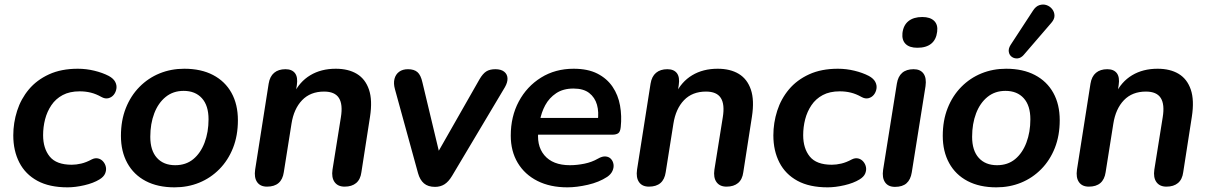

<svg xmlns="http://www.w3.org/2000/svg" viewBox="-20 -794 5190 824"><path d="M270 10Q192 10 140.5 -18Q89 -46 63 -96.5Q37 -147 37 -213Q37 -267 53.5 -318.5Q70 -370 104 -410.5Q138 -451 190.5 -475Q243 -499 314 -499Q350 -499 385 -490.5Q420 -482 447 -468Q467 -457 474.5 -442.5Q482 -428 479.5 -413Q477 -398 468 -387Q459 -376 445 -372.5Q431 -369 415 -378Q392 -391 369.5 -396.5Q347 -402 322 -402Q279 -402 249 -386Q219 -370 200.5 -342.5Q182 -315 173.5 -282Q165 -249 165 -214Q165 -157 193.5 -122Q222 -87 288 -87Q307 -87 328.5 -92Q350 -97 374 -110Q388 -117 401 -114Q414 -111 423 -100.5Q432 -90 434.5 -76.5Q437 -63 431 -49Q425 -35 407 -24Q381 -8 342 1Q303 10 270 10Z M729 10Q657 10 605.5 -17Q554 -44 526.5 -94Q499 -144 499 -211Q499 -277 520 -330Q541 -383 578.5 -421Q616 -459 665 -479Q714 -499 771 -499Q843 -499 894.5 -472Q946 -445 973.5 -395.5Q1001 -346 1001 -278Q1001 -212 980 -159Q959 -106 921.5 -68Q884 -30 835 -10Q786 10 729 10ZM732 -85Q778 -85 809.5 -111Q841 -137 858 -182Q875 -227 875 -282Q875 -341 846.5 -372.5Q818 -404 768 -404Q723 -404 691 -378Q659 -352 642 -307.5Q625 -263 625 -207Q625 -148 653.5 -116.5Q682 -85 732 -85Z M1126 7Q1097 7 1083.5 -12.5Q1070 -32 1075 -66L1133 -435Q1138 -466 1156.5 -481.5Q1175 -497 1205 -497Q1233 -497 1246 -480Q1259 -463 1254 -429L1244 -365L1240 -390Q1265 -443 1311.5 -471Q1358 -499 1421 -499Q1475 -499 1511.5 -477Q1548 -455 1563.5 -409.5Q1579 -364 1568 -293L1531 -55Q1527 -24 1508.5 -8.5Q1490 7 1459 7Q1430 7 1416 -12.5Q1402 -32 1407 -66L1443 -291Q1452 -346 1434.5 -373.5Q1417 -401 1371 -401Q1312 -401 1276.5 -364Q1241 -327 1231 -263L1198 -55Q1189 7 1126 7Z M1847 8Q1817 8 1799.5 -7Q1782 -22 1774 -51L1675 -411Q1668 -436 1673 -455.5Q1678 -475 1693 -486Q1708 -497 1731 -497Q1757 -497 1771.5 -484.5Q1786 -472 1793 -440L1872 -110H1842L2038 -454Q2052 -478 2067 -487.5Q2082 -497 2106 -497Q2130 -497 2143.5 -486.5Q2157 -476 2158 -458.5Q2159 -441 2147 -420L1920 -39Q1905 -14 1887.5 -3Q1870 8 1847 8Z M2415 10Q2341 10 2286.5 -17.5Q2232 -45 2202 -95Q2172 -145 2172 -212Q2172 -294 2206.5 -358.5Q2241 -423 2302 -461Q2363 -499 2442 -499Q2503 -499 2544 -478Q2585 -457 2609 -421.5Q2633 -386 2641 -341Q2649 -296 2644 -249Q2642 -228 2633 -222Q2624 -216 2608 -216H2272L2282 -288H2562L2545 -273Q2551 -313 2542 -344.5Q2533 -376 2508.5 -395Q2484 -414 2441 -414Q2397 -414 2367 -394Q2337 -374 2320 -342.5Q2303 -311 2297 -275L2292 -244Q2280 -171 2316 -128Q2352 -85 2426 -85Q2456 -85 2488 -91.5Q2520 -98 2546 -113Q2565 -124 2579.5 -122.5Q2594 -121 2602.5 -111.5Q2611 -102 2613 -88.5Q2615 -75 2608.5 -60.5Q2602 -46 2586 -35Q2551 -12 2503 -1Q2455 10 2415 10Z M2765 7Q2736 7 2722.5 -12.5Q2709 -32 2714 -66L2772 -435Q2777 -466 2795.5 -481.5Q2814 -497 2844 -497Q2872 -497 2885 -480Q2898 -463 2893 -429L2883 -365L2879 -390Q2904 -443 2950.5 -471Q2997 -499 3060 -499Q3114 -499 3150.5 -477Q3187 -455 3202.5 -409.5Q3218 -364 3207 -293L3170 -55Q3166 -24 3147.5 -8.5Q3129 7 3098 7Q3069 7 3055 -12.5Q3041 -32 3046 -66L3082 -291Q3091 -346 3073.5 -373.5Q3056 -401 3010 -401Q2951 -401 2915.5 -364Q2880 -327 2870 -263L2837 -55Q2828 7 2765 7Z M3532 10Q3454 10 3402.5 -18Q3351 -46 3325 -96.5Q3299 -147 3299 -213Q3299 -267 3315.5 -318.5Q3332 -370 3366 -410.5Q3400 -451 3452.5 -475Q3505 -499 3576 -499Q3612 -499 3647 -490.5Q3682 -482 3709 -468Q3729 -457 3736.5 -442.5Q3744 -428 3741.5 -413Q3739 -398 3730 -387Q3721 -376 3707 -372.5Q3693 -369 3677 -378Q3654 -391 3631.5 -396.5Q3609 -402 3584 -402Q3541 -402 3511 -386Q3481 -370 3462.5 -342.5Q3444 -315 3435.5 -282Q3427 -249 3427 -214Q3427 -157 3455.5 -122Q3484 -87 3550 -87Q3569 -87 3590.5 -92Q3612 -97 3636 -110Q3650 -117 3663 -114Q3676 -111 3685 -100.5Q3694 -90 3696.5 -76.5Q3699 -63 3693 -49Q3687 -35 3669 -24Q3643 -8 3604 1Q3565 10 3532 10Z M3821 8Q3792 8 3778.5 -11.5Q3765 -31 3770 -65L3829 -435Q3834 -466 3852 -481.5Q3870 -497 3901 -497Q3930 -497 3943.5 -478Q3957 -459 3952 -424L3893 -54Q3888 -23 3870.5 -7.5Q3853 8 3821 8ZM3917 -589Q3883 -589 3866.5 -605.5Q3850 -622 3853 -652Q3857 -686 3879 -703.5Q3901 -721 3938 -721Q3972 -721 3989 -704.5Q4006 -688 4002 -658Q3998 -624 3976.5 -606.5Q3955 -589 3917 -589Z M4256 10Q4184 10 4132.5 -17Q4081 -44 4053.5 -94Q4026 -144 4026 -211Q4026 -277 4047 -330Q4068 -383 4105.5 -421Q4143 -459 4192 -479Q4241 -499 4298 -499Q4370 -499 4421.5 -472Q4473 -445 4500.5 -395.5Q4528 -346 4528 -278Q4528 -212 4507 -159Q4486 -106 4448.5 -68Q4411 -30 4362 -10Q4313 10 4256 10ZM4259 -85Q4305 -85 4336.5 -111Q4368 -137 4385 -182Q4402 -227 4402 -282Q4402 -341 4373.5 -372.5Q4345 -404 4295 -404Q4250 -404 4218 -378Q4186 -352 4169 -307.5Q4152 -263 4152 -207Q4152 -148 4180.5 -116.5Q4209 -85 4259 -85ZM4374 -559Q4362 -545 4348 -543.5Q4334 -542 4323 -549.5Q4312 -557 4309.5 -571Q4307 -585 4317 -601L4413 -748Q4425 -767 4441 -772Q4457 -777 4471.5 -772Q4486 -767 4495.5 -755Q4505 -743 4505.5 -727.5Q4506 -712 4492 -696Z M4653 7Q4624 7 4610.5 -12.5Q4597 -32 4602 -66L4660 -435Q4665 -466 4683.5 -481.5Q4702 -497 4732 -497Q4760 -497 4773 -480Q4786 -463 4781 -429L4771 -365L4767 -390Q4792 -443 4838.5 -471Q4885 -499 4948 -499Q5002 -499 5038.5 -477Q5075 -455 5090.5 -409.5Q5106 -364 5095 -293L5058 -55Q5054 -24 5035.5 -8.5Q5017 7 4986 7Q4957 7 4943 -12.5Q4929 -32 4934 -66L4970 -291Q4979 -346 4961.5 -373.5Q4944 -401 4898 -401Q4839 -401 4803.5 -364Q4768 -327 4758 -263L4725 -55Q4716 7 4653 7Z"/></svg>

Font: Nunito ExtraLight
Style: Bold Italic
Weight: 700
Italic angle: -9°
Version: Version 3.602